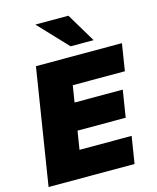

<svg xmlns="http://www.w3.org/2000/svg" viewBox="-135 -1035 924 1128"><g transform="rotate(-15 326.5 -471.0)"><path d="M18 0ZM18 0ZM18 0 130 -705H653L627 -541H310L294 -440H587L561 -276H268L250 -164H567L541 0ZM357 -765 190 -942H391L497 -765Z"/></g></svg>

Font: Winston Black
Style: Italic
Weight: 900
Italic angle: -9°
Designer: Original fonts by Vernon Adams / Changes by Cristiano Sobral
Foundry: VOriginal fonts by Vernon Adams / Changes by Cristiano Sobral
Version: Version 2.503;July 17, 2020;FontCreator 13.0.0.2655 64-bit